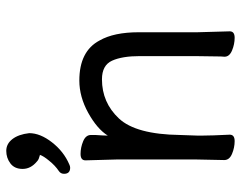

<svg xmlns="http://www.w3.org/2000/svg" viewBox="-100 -670 787 628"><g transform="rotate(-90 294.0 -356.5)"><path d="M167 1Q167 17 146 17Q125 17 104.5 8.5Q84 0 84 -17L86 -115V-364L83 -471Q83 -487 104 -487Q125 -487 145.5 -478.5Q166 -470 166 -453V-439Q164 -411 164 -398Q186 -433 238.5 -462Q291 -491 344 -491Q440 -491 475 -425Q502 -378 502 -297V-105L505 1Q505 17 484 17Q463 17 442.5 8.5Q422 0 422 -16V-17Q423 -25 423 -44L424 -115V-293Q424 -351 409 -384Q394 -417 348 -417Q272 -417 220 -361.5Q168 -306 166 -162Q165 -129 164 -105V-89Q164 -59 167 1ZM59 -521Q39 -521 39 -541Q39 -552 48 -558Q66 -570 82 -590Q97 -608 101 -620Q99 -620 94 -622Q85 -624 79 -630Q55 -650 55 -676.5Q55 -703 73 -716.5Q91 -730 114 -730Q137 -730 152.5 -710Q168 -690 172 -655Q172 -619 142 -580.5Q112 -542 70 -524Q64 -521 59 -521Z"/></g></svg>

Font: LXGW WenKai TC
Style: Bold
Weight: 700
Designer: LXGW / Fontworks Inc.
Foundry: LXGW / Fontworks Inc.
Version: Version 1.330;April 28, 2024